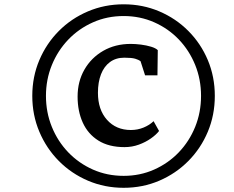

<svg xmlns="http://www.w3.org/2000/svg" viewBox="-20 -935 1089 892"><path d="M130 -489.5Q130 -578.5 162.8 -655.8Q195.5 -733 253.5 -791.2Q311.5 -849.5 388.8 -882.2Q466 -915 554.5 -915Q643 -915 720 -882.2Q797 -849.5 855 -791.2Q913 -733 945.5 -655.8Q978 -578.5 978 -489.5Q978 -400.5 945.5 -323Q913 -245.5 855 -187Q797 -128.5 720 -95.5Q643 -62.5 554.5 -62.5Q466 -62.5 388.8 -95.5Q311.5 -128.5 253.5 -187Q195.5 -245.5 162.8 -323Q130 -400.5 130 -489.5ZM193.5 -489.5Q193.5 -413 220.8 -345.8Q248 -278.5 297.2 -227.2Q346.5 -176 412.2 -147Q478 -118 554.5 -118Q630.5 -118 696.2 -147.2Q762 -176.5 810.8 -227.5Q859.5 -278.5 886.8 -345.8Q914 -413 914 -489.5Q914 -566 886.8 -633.2Q859.5 -700.5 810.8 -751.5Q762 -802.5 696.2 -831.5Q630.5 -860.5 554.5 -860.5Q477.5 -860.5 411.8 -831.2Q346 -802 297 -750.8Q248 -699.5 220.8 -632.5Q193.5 -565.5 193.5 -489.5ZM558.5 -251.5Q485.5 -251.5 437 -282Q388.5 -312.5 364.5 -365.5Q340.5 -418.5 340.5 -486.5Q340.5 -556 372 -611.2Q403.5 -666.5 459.5 -698.8Q515.5 -731 587.5 -731Q609 -731 634.8 -727.8Q660.5 -724.5 682 -718Q703.5 -711.5 713 -702L711.5 -585H654L633 -650.5Q624 -657.5 608 -662.2Q592 -667 557.5 -667Q518.5 -667 491 -646.8Q463.5 -626.5 449.2 -589.8Q435 -553 435 -504Q435 -425.5 477.2 -378.2Q519.5 -331 588 -331Q619.5 -331 647.2 -342.5Q675 -354 693.5 -372L719 -326.5Q705.5 -309 681 -291.8Q656.5 -274.5 625 -263Q593.5 -251.5 558.5 -251.5Z"/></svg>

Font: Merriweather Medium
Style: Italic
Weight: 500
Italic angle: -7.8°
Version: Version 2.101